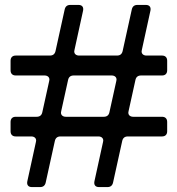

<svg xmlns="http://www.w3.org/2000/svg" viewBox="-20 -760 722 781"><path d="M660 -513V-474Q660 -464 654.5 -458.5Q649 -453 639 -453H554Q535 -453 531 -435L503 -308L502 -302Q502 -294 507.5 -289.5Q513 -285 522 -285H639Q649 -285 654.5 -279.5Q660 -274 660 -264V-226Q660 -216 654.5 -210.5Q649 -205 639 -205H500Q481 -205 477 -186L440 -18Q436 1 417 1H383Q372 1 367 -5Q362 -11 364 -22L399 -182L400 -188Q400 -196 394.5 -200.5Q389 -205 380 -205H226Q207 -205 203 -186L166 -18Q162 1 143 1H110Q99 1 94 -5Q89 -11 91 -22L126 -182L127 -188Q127 -196 121.5 -200.5Q116 -205 107 -205H44Q34 -205 28.5 -210.5Q23 -216 23 -226V-264Q23 -274 28.5 -279.5Q34 -285 44 -285H129Q148 -285 152 -303L180 -430L181 -436Q181 -444 175.5 -448.5Q170 -453 161 -453H44Q34 -453 28.5 -458.5Q23 -464 23 -474V-513Q23 -523 28.5 -528.5Q34 -534 44 -534H183Q202 -534 206 -553L243 -721Q247 -740 266 -740H299Q310 -740 315 -734Q320 -728 318 -717L283 -557L282 -551Q282 -543 287.5 -538.5Q293 -534 302 -534H456Q475 -534 479 -553L516 -721Q520 -740 539 -740H573Q584 -740 589 -734Q594 -728 592 -717L557 -557L556 -551Q556 -543 561.5 -538.5Q567 -534 576 -534H639Q649 -534 654.5 -528.5Q660 -523 660 -513ZM228 -302Q228 -294 233.5 -289.5Q239 -285 248 -285H402Q421 -285 425 -303L453 -430L454 -436Q454 -444 448.5 -448.5Q443 -453 434 -453H280Q261 -453 257 -435L229 -308Z"/></svg>

Font: Shippori Mincho B1 ExtraBold
Style: Regular
Weight: 800
Designer: FONTDASU
Foundry: FONTDASU / Google Inc. / but / Adobe
Version: Version 3.110; ttfautohint (v1.8.3)